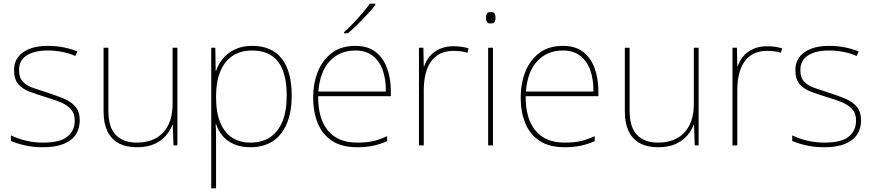

<svg xmlns="http://www.w3.org/2000/svg" viewBox="-20 -786 4722 1038"><path d="M411 -134Q411 -90 389 -57.5Q367 -25 323 -7.5Q279 10 213 10Q158 10 113 -0.5Q68 -11 39 -24V-54Q79 -35 123 -25Q167 -15 213 -15Q304 -15 344 -47Q384 -79 384 -134Q384 -173 362.5 -196.5Q341 -220 304.5 -234.5Q268 -249 224 -262Q178 -276 139.5 -290.5Q101 -305 78.5 -331.5Q56 -358 56 -407Q56 -469 105 -503.5Q154 -538 238 -538Q285 -538 326 -529.5Q367 -521 398 -508L387 -483Q359 -497 318.5 -505Q278 -513 238 -513Q166 -513 124.5 -486.5Q83 -460 83 -407Q83 -366 103.5 -344.5Q124 -323 158.5 -311Q193 -299 233 -286Q277 -272 318 -256Q359 -240 385 -212.5Q411 -185 411 -134Z M939 -528V0H918L914 -111H912Q901 -81 877 -53Q853 -25 814.5 -7.5Q776 10 720 10Q661 10 621 -12Q581 -34 560.5 -77Q540 -120 540 -182V-528H566V-186Q566 -98 606 -56.5Q646 -15 720 -15Q778 -15 821 -38Q864 -61 888.5 -107.5Q913 -154 913 -226V-528Z M1344 -538Q1449 -538 1503 -469.5Q1557 -401 1557 -269Q1557 -180 1530.5 -117.5Q1504 -55 1454.5 -22.5Q1405 10 1334 10Q1282 10 1244 -7Q1206 -24 1182.5 -52.5Q1159 -81 1148 -116H1146Q1148 -82 1148 -49.5Q1148 -17 1148 15V232H1122V-528H1144L1146 -402H1148Q1159 -437 1184 -468Q1209 -499 1249 -518.5Q1289 -538 1344 -538ZM1344 -513Q1280 -513 1236.5 -483.5Q1193 -454 1170.5 -398.5Q1148 -343 1148 -265V-262Q1148 -177 1171 -122.5Q1194 -68 1235.5 -41.5Q1277 -15 1334 -15Q1396 -15 1439.5 -43.5Q1483 -72 1506.5 -128.5Q1530 -185 1530 -269Q1530 -393 1483 -453Q1436 -513 1344 -513Z M1901 -538Q1969 -538 2011 -505Q2053 -472 2073 -416.5Q2093 -361 2093 -291V-266H1700Q1699 -145 1753 -80Q1807 -15 1910 -15Q1958 -15 1992.5 -22Q2027 -29 2073 -50V-23Q2035 -6 1996.5 2Q1958 10 1910 10Q1827 10 1774.5 -25Q1722 -60 1697.5 -121Q1673 -182 1673 -259Q1673 -334 1698 -397.5Q1723 -461 1773.5 -499.5Q1824 -538 1901 -538ZM1901 -513Q1817 -513 1763.5 -456.5Q1710 -400 1701 -291H2066Q2067 -357 2049 -407Q2031 -457 1994 -485Q1957 -513 1901 -513ZM2009 -759Q1996 -742 1978.5 -722.5Q1961 -703 1941.5 -682.5Q1922 -662 1901.5 -642.5Q1881 -623 1861 -606H1840V-612Q1863 -632 1889.5 -660Q1916 -688 1940.5 -716.5Q1965 -745 1979 -766H2009Z M2432 -536Q2456 -536 2475.5 -533Q2495 -530 2513 -525L2507 -501Q2488 -506 2471.5 -508.5Q2455 -511 2432 -511Q2390 -511 2360 -496Q2330 -481 2310 -453Q2290 -425 2280.5 -385.5Q2271 -346 2271 -297V0H2245V-528H2269L2271 -427H2273Q2283 -458 2304 -482.5Q2325 -507 2357.5 -521.5Q2390 -536 2432 -536Z M2645 -528V0H2619V-528ZM2632 -721Q2650 -721 2654.5 -711.5Q2659 -702 2659 -690Q2659 -677 2654.5 -668Q2650 -659 2632 -659Q2617 -659 2612 -668Q2607 -677 2607 -690Q2607 -702 2612 -711.5Q2617 -721 2632 -721Z M3023 -538Q3091 -538 3133 -505Q3175 -472 3195 -416.5Q3215 -361 3215 -291V-266H2822Q2821 -145 2875 -80Q2929 -15 3032 -15Q3080 -15 3114.5 -22Q3149 -29 3195 -50V-23Q3157 -6 3118.5 2Q3080 10 3032 10Q2949 10 2896.5 -25Q2844 -60 2819.5 -121Q2795 -182 2795 -259Q2795 -334 2820 -397.5Q2845 -461 2895.5 -499.5Q2946 -538 3023 -538ZM3023 -513Q2939 -513 2885.5 -456.5Q2832 -400 2823 -291H3188Q3189 -357 3171 -407Q3153 -457 3116 -485Q3079 -513 3023 -513Z M3757 -528V0H3736L3732 -111H3730Q3719 -81 3695 -53Q3671 -25 3632.5 -7.5Q3594 10 3538 10Q3479 10 3439 -12Q3399 -34 3378.5 -77Q3358 -120 3358 -182V-528H3384V-186Q3384 -98 3424 -56.5Q3464 -15 3538 -15Q3596 -15 3639 -38Q3682 -61 3706.5 -107.5Q3731 -154 3731 -226V-528Z M4127 -536Q4151 -536 4170.5 -533Q4190 -530 4208 -525L4202 -501Q4183 -506 4166.5 -508.5Q4150 -511 4127 -511Q4085 -511 4055 -496Q4025 -481 4005 -453Q3985 -425 3975.5 -385.5Q3966 -346 3966 -297V0H3940V-528H3964L3966 -427H3968Q3978 -458 3999 -482.5Q4020 -507 4052.5 -521.5Q4085 -536 4127 -536Z M4635 -134Q4635 -90 4613 -57.5Q4591 -25 4547 -7.5Q4503 10 4437 10Q4382 10 4337 -0.5Q4292 -11 4263 -24V-54Q4303 -35 4347 -25Q4391 -15 4437 -15Q4528 -15 4568 -47Q4608 -79 4608 -134Q4608 -173 4586.5 -196.5Q4565 -220 4528.5 -234.5Q4492 -249 4448 -262Q4402 -276 4363.5 -290.5Q4325 -305 4302.5 -331.5Q4280 -358 4280 -407Q4280 -469 4329 -503.5Q4378 -538 4462 -538Q4509 -538 4550 -529.5Q4591 -521 4622 -508L4611 -483Q4583 -497 4542.5 -505Q4502 -513 4462 -513Q4390 -513 4348.5 -486.5Q4307 -460 4307 -407Q4307 -366 4327.5 -344.5Q4348 -323 4382.5 -311Q4417 -299 4457 -286Q4501 -272 4542 -256Q4583 -240 4609 -212.5Q4635 -185 4635 -134Z"/></svg>

Font: Noto Sans Hebrew Thin
Style: Regular
Weight: 250
Designer: Monotype Design Team
Foundry: Monotype Imaging Inc.
Version: Version 2.003